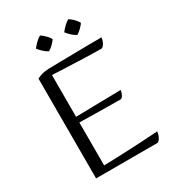

<svg xmlns="http://www.w3.org/2000/svg" viewBox="-217 -1040 1061 1170"><g transform="rotate(-30 314.0 -455.5)"><path d="M110 7V-695Q144 -714 192 -716Q221 -717 269.5 -717.5Q318 -718 372.5 -719Q427 -720 479.5 -720.5Q532 -721 568 -721Q566 -700 556.5 -683Q547 -666 535 -661Q501 -661 458 -662.5Q415 -664 369 -665.5Q323 -667 277 -669Q231 -671 192 -673V-379L509 -385Q507 -367 499 -352Q491 -337 481 -335Q408 -336 336 -336.5Q264 -337 192 -339V-37Q280 -39 375 -43.5Q470 -48 576 -55Q573 -32 564 -15.5Q555 1 544 7ZM305 -861Q301 -854 294 -846Q287 -838 279.5 -830.5Q272 -823 264 -817Q256 -811 249 -807Q234 -814 216.5 -830Q199 -846 188 -861Q200 -877 216.5 -893Q233 -909 249 -918Q263 -910 279.5 -893.5Q296 -877 305 -861ZM504 -861Q500 -854 493 -846Q486 -838 478.5 -830.5Q471 -823 463 -817Q455 -811 448 -807Q433 -814 415.5 -830Q398 -846 387 -861Q399 -877 415.5 -893Q432 -909 448 -918Q462 -910 478.5 -893.5Q495 -877 504 -861Z"/></g></svg>

Font: Gotu
Style: Regular
Weight: 400
Designer: Sarang Kulkarni & Kailash Malviya
Foundry: Ek Type
Version: Version 2.320;hotconv 1.0.109;makeotfexe 2.5.65596; ttfautoh